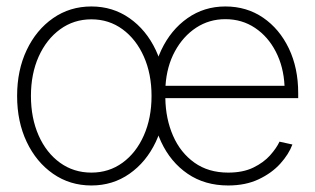

<svg xmlns="http://www.w3.org/2000/svg" viewBox="-20 -565 978 597"><path d="M264.2 11.7Q197.3 11.7 145 -24.7Q92.8 -61 63 -123.8Q33.2 -186.5 33.2 -266.6Q33.2 -346.7 63 -409.4Q92.8 -472.2 145 -508.5Q197.3 -544.9 264.2 -544.9Q330.6 -544.9 382.6 -508.5Q434.6 -472.2 464.4 -409.2Q494.1 -346.2 494.1 -266.6Q494.1 -186.5 464.4 -123.8Q434.6 -61 382.6 -24.7Q330.6 11.7 264.2 11.7ZM264.2 -28.3Q318.8 -28.3 361.1 -59.1Q403.3 -89.8 427.2 -143.8Q451.2 -197.8 451.2 -266.6Q451.2 -335.4 427.2 -389.2Q403.3 -442.9 361.1 -473.9Q318.8 -504.9 264.2 -504.9Q209.5 -504.9 167 -473.9Q124.5 -442.9 100.3 -389.2Q76.2 -335.4 76.2 -266.6Q76.2 -197.8 100.1 -143.8Q124 -89.8 166.5 -59.1Q209 -28.3 264.2 -28.3ZM689.5 11.7Q616.7 11.7 563.5 -24.7Q510.3 -61 481 -124Q451.7 -187 451.7 -266.6Q451.7 -346.2 481.4 -409.2Q511.2 -472.2 563 -508.5Q614.7 -544.9 680.7 -544.9Q747.1 -544.9 798.1 -510Q849.1 -475.1 878.2 -414.3Q907.2 -353.5 907.2 -275.9V-259.8H494.1Q495.1 -195.3 518.1 -142.8Q541 -90.3 584.5 -59.3Q627.9 -28.3 689.5 -28.3Q735.4 -28.3 767.6 -43.9Q799.8 -59.6 819.8 -82Q839.8 -104.5 849.1 -124.5L889.2 -115.7Q877.9 -85.4 851.6 -56.2Q825.2 -26.9 784.4 -7.6Q743.7 11.7 689.5 11.7ZM494.6 -298.3H864.7Q861.8 -357.4 837.6 -404.3Q813.5 -451.2 772.9 -478.3Q732.4 -505.4 680.7 -505.4Q630.4 -505.4 589.8 -478.8Q549.3 -452.1 523.9 -405.5Q498.5 -358.9 494.6 -298.3Z"/></svg>

Font: Inter Display Extra Light
Style: Regular
Weight: 200
Designer: Rasmus Andersson
Foundry: rsms
Version: Version 4.000;git-4fc901f